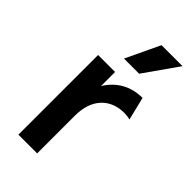

<svg xmlns="http://www.w3.org/2000/svg" viewBox="-197 -659 710 710"><g transform="rotate(45 158.0 -304.0)"><path d="M133.3 -475H212.5L306.2 -608.3H196.5ZM56.2 0H154.2V-197.9C154.2 -285.4 203.5 -334 277.1 -334C286.8 -334 297.9 -332.6 306.9 -329.9L284.7 -420.8C221.5 -420.8 174.3 -391 145.1 -343.1V-416.7H56.2Z"/></g></svg>

Font: Afacad Medium
Style: Regular
Weight: 500
Designer: Kristian Moeller
Foundry: Dicotype
Version: Version 1.000